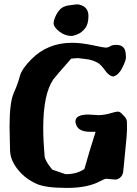

<svg xmlns="http://www.w3.org/2000/svg" viewBox="-20 -874 644 902"><path d="M363.8 -848.6Q395.5 -835.9 395.5 -798.3Q395.5 -760.7 379.6 -740.7Q363.8 -720.7 344 -712.9Q324.2 -705.1 315.9 -705.1Q285.2 -705.1 258.5 -726.1Q231.9 -747.1 231.9 -764.2Q231.9 -781.2 244.6 -805.2Q257.3 -829.1 272 -837.9Q286.6 -846.7 302.5 -848.6Q318.4 -850.6 327.9 -852.1Q337.4 -853.5 344.2 -853.5Q351.1 -853.5 363.8 -848.6ZM295.9 8.8H292.5Q192.4 8.8 149.9 -11.2Q107.4 -31.2 80.6 -58.6Q29.3 -111.3 27.3 -165.5L24.9 -278.3Q24.9 -392.6 44.4 -436.5Q64 -480.5 72.8 -514.9Q81.5 -549.3 126.5 -594.7Q203.1 -672.9 317.9 -672.9Q362.8 -672.9 414.8 -661.6Q466.8 -650.4 477.5 -650.4Q488.3 -650.4 497.6 -656.7Q506.8 -663.1 525.9 -663.1H526.9Q547.4 -663.1 558.6 -652.3Q568.8 -642.1 570.3 -624.5L571.8 -605Q571.8 -590.3 555.2 -556.6Q538.6 -522.9 513.7 -514.6Q492.7 -516.1 474.1 -542.5Q455.6 -568.8 440.2 -578.4Q424.8 -587.9 397 -594.7L346.2 -601.1Q327.1 -600.1 314.5 -598.6Q237.3 -511.2 230.5 -501Q183.1 -431.6 183.1 -272.5Q183.1 -212.9 189.5 -140.6Q191.4 -118.2 225.6 -77.1L288.1 -55.7Q341.3 -55.7 376.5 -80.1Q401.4 -168.9 429.2 -254.9H403.3Q342.3 -254.9 335.4 -296.9L334.5 -298.3V-303.7Q334.5 -335.9 396 -335.9L443.4 -333Q473.1 -334 498.5 -341.8Q523.9 -349.6 534.4 -349.6Q544.9 -349.6 557.6 -334Q575.7 -318.4 576.2 -302.2Q576.7 -286.1 576.7 -265.9Q576.7 -245.6 568.8 -168.9Q561 -92.3 559.3 -71.8Q557.6 -51.3 545.7 -40.8Q533.7 -30.3 521 -30.3L480.5 -34.2Q471.2 -34.2 453.6 -24.4Q394 8.8 295.9 8.8Z"/></svg>

Font: Drukaatie burti
Style: Bold
Weight: 700
Version: Version 0.14